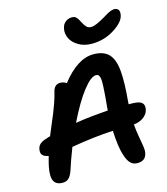

<svg xmlns="http://www.w3.org/2000/svg" viewBox="-138 -1048 1029 1186"><g transform="rotate(-15 376.5 -455.5)"><path d="M512.2 -752.9Q463.9 -752.9 428 -773.9Q392.1 -794.9 377.2 -825.7Q362.3 -856.4 369.1 -888.2Q373.5 -913.6 391.6 -928.2Q409.7 -942.9 434.1 -942.9Q451.2 -942.9 461.7 -932.1Q472.2 -921.4 481 -901.9Q493.2 -877.9 504.6 -866Q516.1 -854 534.2 -854Q563 -854 627.9 -893.1Q674.8 -923.8 698.2 -923.8Q717.8 -923.8 725.6 -911.6Q733.4 -899.4 729 -877.9Q721.2 -835 656 -793.9Q590.8 -752.9 512.2 -752.9ZM594.2 32.2Q566.9 32.2 549.6 15.4Q532.2 -1.5 520 -40Q502 -91.8 497.1 -200.2Q378.4 -194.3 230 -168.9Q201.2 -95.2 179.2 -26.9Q168.5 2.9 153.6 16.4Q138.7 29.8 116.2 29.8Q74.7 29.8 60.1 2Q45.4 -25.9 58.1 -89.8Q61 -105.5 74.2 -152.8Q18.6 -161.6 29.8 -209Q35.6 -245.6 87.9 -259.8Q104.5 -266.1 113.8 -268.1Q122.6 -290 140.4 -332Q158.2 -374 168.5 -398.9Q178.7 -423.8 190.9 -458.7Q203.1 -493.7 210 -522.9Q220.2 -570.8 258.8 -570.8Q281.2 -570.8 298.8 -558.1Q400.4 -688 502 -688Q568.4 -688 600.8 -653.3Q633.3 -618.7 639.6 -543.7Q646 -468.8 634.8 -351.1Q633.8 -345.2 633.8 -333H651.9Q700.2 -333 716.8 -318.6Q733.4 -304.2 728 -275.9Q722.7 -247.6 697 -228Q671.4 -208.5 632.8 -204.1Q635.7 -164.6 643.3 -123.5Q650.9 -82.5 654.5 -57.9Q658.2 -33.2 654.8 -16.1Q645.5 32.2 594.2 32.2ZM484.9 -559.1Q451.7 -559.1 399.7 -491.9Q347.7 -424.8 290 -306.2Q376 -320.8 499 -329.1Q499.5 -333 500 -340.8Q500.5 -348.6 501 -352.1Q505.4 -398.4 507.6 -427Q509.8 -455.6 511 -481.2Q512.2 -506.8 511.2 -520Q510.3 -533.2 506.8 -543Q503.4 -552.7 498.3 -555.9Q493.2 -559.1 484.9 -559.1Z"/></g></svg>

Font: Shantell Sans Bouncy
Style: Italic
Weight: 600
Italic angle: -11.31°
Designer: Stephen Nixon, Anya Danilova, Shantell Martin
Foundry: Arrow Type
Version: Version 1.006;[9816181b4]